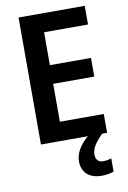

<svg xmlns="http://www.w3.org/2000/svg" viewBox="-101 -774 706 1063"><g transform="rotate(-10 252.0 -242.5)"><path d="M363 108C363 73 381 44 425 0H453V-106H206V-319H437V-424H206V-609H453V-714H81V0H345C299 38 272 84 272 128C272 191 312 229 385 229C413 229 433 224 451 218V143C440 147 424 151 405 151C379 151 363 136 363 108Z"/></g></svg>

Font: Noto Sans Lao Looped SemiCondensed SemiBold
Style: Regular
Weight: 600
Width: 4
Designer: Mark Frömberg, Ben Mitchell
Foundry: The Fontpad Ltd
Version: Version 1.002